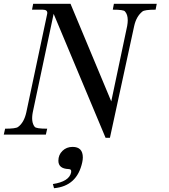

<svg xmlns="http://www.w3.org/2000/svg" viewBox="-104 -710 894 1013"><path d="M497 -690H723L717 -659Q658 -659 647 -649Q615 -623 604 -573L476 17H453L179 -637L69 -118Q59 -66 79 -41Q86 -31 145 -31L138 0H-84L-77 -31Q-21 -31 -9 -40Q23 -63 35 -118L145 -637Q147 -648 141 -653.5Q135 -659 121 -659H65L71 -690H268L483 -175L567 -573Q570 -590 570 -603Q570 -634 555 -650Q548 -659 491 -659ZM181 283 175 261Q260 248 271 201Q275 182 258 182Q204 180 204 138Q204 107 225.5 86Q247 65 279 65Q333 65 333 121Q333 132 330 146Q303 272 181 283Z"/></svg>

Font: GFS Didot
Style: Italic
Weight: 400
Italic angle: -12°
Designer: Takis Katsoulidis and George D. Matthiopoulos
Foundry: George Matthiopoulos and Takis Katsoulidis
Version: Version 1.0